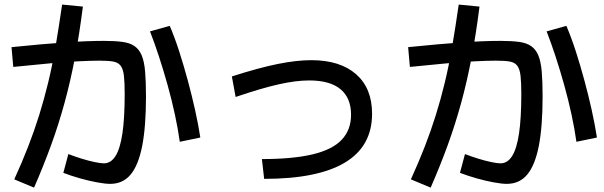

<svg xmlns="http://www.w3.org/2000/svg" viewBox="-20 -837 2680 852"><path d="M261.1 -70 283.3 -153.3Q312.2 -142.2 342.8 -132.8Q373.3 -123.3 400 -117.8Q426.7 -112.2 441.1 -112.2Q472.2 -112.2 492.8 -145Q513.3 -177.8 523.3 -245.6Q533.3 -313.3 533.3 -420Q533.3 -470 530 -500Q526.7 -530 515.6 -545Q504.4 -560 482.2 -563.9Q460 -567.8 421.1 -567.8Q384.4 -567.8 327.8 -565Q271.1 -562.2 198.9 -555.6Q126.7 -548.9 38.9 -540L31.1 -627.8Q173.3 -642.2 270 -648.9Q366.7 -655.6 440 -655.6Q490 -655.6 523.3 -651.1Q556.7 -646.7 577.2 -632.2Q597.8 -617.8 608.9 -591.1Q620 -564.4 623.9 -520Q627.8 -475.6 627.8 -408.9Q627.8 -275.6 611.1 -190Q594.4 -104.4 560 -62.8Q525.6 -21.1 468.9 -21.1Q446.7 -21.1 410.6 -27.8Q374.4 -34.4 335 -45.6Q295.6 -56.7 261.1 -70ZM43.3 -41.1Q77.8 -116.7 105 -186.7Q132.2 -256.7 153.9 -326.1Q175.6 -395.6 193.9 -471.1Q212.2 -546.7 226.7 -631.7Q241.1 -716.7 255.6 -816.7L347.8 -807.8Q332.2 -684.4 312.2 -579.4Q292.2 -474.4 266.1 -379.4Q240 -284.4 206.7 -192.8Q173.3 -101.1 131.1 -4.4ZM777.8 -207.8Q770 -264.4 756.1 -328.9Q742.2 -393.3 723.9 -458.9Q705.6 -524.4 685.6 -585.6Q665.6 -646.7 645.6 -697.8L733.3 -722.2Q755.6 -670 775.6 -607.8Q795.6 -545.6 813.3 -480Q831.1 -414.4 845.6 -349.4Q860 -284.4 868.9 -226.7Z M1142.2 -131.1Q1280 -131.1 1367.8 -152.2Q1455.6 -173.3 1496.7 -217.2Q1537.8 -261.1 1537.8 -327.8Q1537.8 -402.2 1491.1 -441.1Q1444.4 -480 1352.2 -480Q1293.3 -480 1216.7 -462.8Q1140 -445.6 1025.6 -406.7L1008.9 -497.8Q1130 -536.7 1213.3 -553.3Q1296.7 -570 1361.1 -570Q1488.9 -570 1560 -507.8Q1631.1 -445.6 1631.1 -332.2Q1631.1 -187.8 1510.6 -115.6Q1390 -43.3 1152.2 -43.3Z M2021.1 -70 2043.3 -153.3Q2072.2 -142.2 2102.8 -132.8Q2133.3 -123.3 2160 -117.8Q2186.7 -112.2 2201.1 -112.2Q2232.2 -112.2 2252.8 -145Q2273.3 -177.8 2283.3 -245.6Q2293.3 -313.3 2293.3 -420Q2293.3 -470 2290 -500Q2286.7 -530 2275.6 -545Q2264.4 -560 2242.2 -563.9Q2220 -567.8 2181.1 -567.8Q2144.4 -567.8 2087.8 -565Q2031.1 -562.2 1958.9 -555.6Q1886.7 -548.9 1798.9 -540L1791.1 -627.8Q1933.3 -642.2 2030 -648.9Q2126.7 -655.6 2200 -655.6Q2250 -655.6 2283.3 -651.1Q2316.7 -646.7 2337.2 -632.2Q2357.8 -617.8 2368.9 -591.1Q2380 -564.4 2383.9 -520Q2387.8 -475.6 2387.8 -408.9Q2387.8 -275.6 2371.1 -190Q2354.4 -104.4 2320 -62.8Q2285.6 -21.1 2228.9 -21.1Q2206.7 -21.1 2170.6 -27.8Q2134.4 -34.4 2095 -45.6Q2055.6 -56.7 2021.1 -70ZM1803.3 -41.1Q1837.8 -116.7 1865 -186.7Q1892.2 -256.7 1913.9 -326.1Q1935.6 -395.6 1953.9 -471.1Q1972.2 -546.7 1986.7 -631.7Q2001.1 -716.7 2015.6 -816.7L2107.8 -807.8Q2092.2 -684.4 2072.2 -579.4Q2052.2 -474.4 2026.1 -379.4Q2000 -284.4 1966.7 -192.8Q1933.3 -101.1 1891.1 -4.4ZM2537.8 -207.8Q2530 -264.4 2516.1 -328.9Q2502.2 -393.3 2483.9 -458.9Q2465.6 -524.4 2445.6 -585.6Q2425.6 -646.7 2405.6 -697.8L2493.3 -722.2Q2515.6 -670 2535.6 -607.8Q2555.6 -545.6 2573.3 -480Q2591.1 -414.4 2605.6 -349.4Q2620 -284.4 2628.9 -226.7Z"/></svg>

Font: Paperlogy 5 Medium
Style: Regular
Weight: 500
Designer: redesigned by Lee Juim, glyphs from Gmarket Sans & Montserrat
Foundry: PT&
Version: Version 1.001